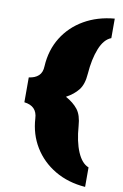

<svg xmlns="http://www.w3.org/2000/svg" viewBox="-98 -768 654 1018"><g transform="rotate(10 228.5 -259.0)"><path d="M435 194Q342 187 271 145Q200 103 158.5 35Q117 -33 112 -118Q109 -184 40 -192V-326Q73 -330 92 -347.5Q111 -365 112 -399Q117 -487 159 -554.5Q201 -622 272 -663Q343 -704 435 -712V-607Q396 -592 373.5 -535.5Q351 -479 345 -399Q341 -342 317 -311.5Q293 -281 252 -259Q294 -236 317.5 -206Q341 -176 345 -118Q351 -35 374.5 20Q398 75 435 89Z"/></g></svg>

Font: Paytone One
Style: Regular
Weight: 400
Designer: Vernon Adams
Foundry: Vernon Adams
Version: Version 1.002; ttfautohint (v1.8.4.7-5d5b);gftools[0.9.23]